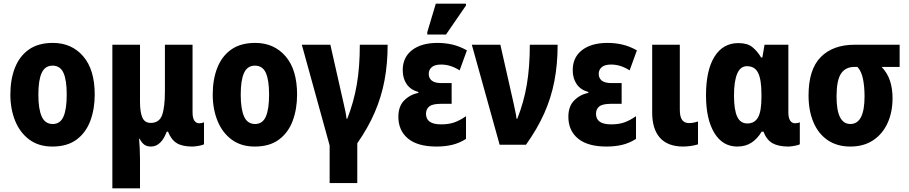

<svg xmlns="http://www.w3.org/2000/svg" viewBox="-20 -796 5000 1056"><path d="M501 -276Q501 -197 477 -132Q453 -67 401.5 -28.5Q350 10 268 10Q193 10 141.5 -28Q90 -66 63.5 -131Q37 -196 37 -276Q37 -360 62.5 -424Q88 -488 139.5 -524Q191 -560 271 -560Q374 -560 437.5 -486.5Q501 -413 501 -276ZM191 -275Q191 -196 209.5 -155Q228 -114 270 -114Q311 -114 329 -154.5Q347 -195 347 -276Q347 -356 329 -395.5Q311 -435 269 -435Q228 -435 209.5 -395.5Q191 -356 191 -275Z M598 240V-550H750V-236Q750 -179 763 -149.5Q776 -120 809 -120Q856 -120 871.5 -163Q887 -206 887 -293V-550H1039V-179Q1039 -147 1049 -132.5Q1059 -118 1075 -118Q1090 -118 1102 -123V-3Q1096 2 1073.5 6Q1051 10 1038 10Q983 10 952.5 -8.5Q922 -27 904 -72H897Q883 -33 861 -11.5Q839 10 810 10Q788 10 773.5 -0.5Q759 -11 748 -33H745Q747 -11 748.5 20Q750 51 750 80V240Z M1614 -276Q1614 -197 1590 -132Q1566 -67 1514.5 -28.5Q1463 10 1381 10Q1306 10 1254.5 -28Q1203 -66 1176.5 -131Q1150 -196 1150 -276Q1150 -360 1175.5 -424Q1201 -488 1252.5 -524Q1304 -560 1384 -560Q1487 -560 1550.5 -486.5Q1614 -413 1614 -276ZM1304 -275Q1304 -196 1322.5 -155Q1341 -114 1383 -114Q1424 -114 1442 -154.5Q1460 -195 1460 -276Q1460 -356 1442 -395.5Q1424 -435 1382 -435Q1341 -435 1322.5 -395.5Q1304 -356 1304 -275Z M1793 211V4L1640 -550H1797L1870 -227Q1875 -206 1879.5 -184Q1884 -162 1886 -143H1890Q1926 -235 1942.5 -331.5Q1959 -428 1959 -550H2112Q2112 -446 2095 -355Q2078 -264 2041.5 -179Q2005 -94 1945 -8V211Z M2381 10Q2277 10 2224 -34Q2171 -78 2171 -154Q2171 -211 2203 -243.5Q2235 -276 2281 -285V-290Q2238 -302 2216.5 -333.5Q2195 -365 2195 -410Q2195 -481 2246.5 -520.5Q2298 -560 2386 -560Q2428 -560 2467.5 -551Q2507 -542 2548 -519L2508 -409Q2481 -426 2456 -433.5Q2431 -441 2406 -441Q2371 -441 2354.5 -426.5Q2338 -412 2338 -390Q2338 -366 2355 -352.5Q2372 -339 2408 -339H2464V-225H2405Q2359 -225 2341 -210.5Q2323 -196 2323 -170Q2323 -112 2406 -112Q2449 -112 2479.5 -123Q2510 -134 2543 -157V-32Q2507 -9 2467.5 0.5Q2428 10 2381 10ZM2330 -606V-619L2377 -776H2543V-766L2433 -606Z M2728 0 2575 -550H2732L2805 -227Q2809 -206 2814 -184Q2819 -162 2821 -143H2825Q2861 -233 2877.5 -330.5Q2894 -428 2894 -550H3047Q3047 -442 3029 -349.5Q3011 -257 2973 -172Q2935 -87 2873 0Z M3316 10Q3212 10 3159 -34Q3106 -78 3106 -154Q3106 -211 3138 -243.5Q3170 -276 3216 -285V-290Q3173 -302 3151.5 -333.5Q3130 -365 3130 -410Q3130 -481 3181.5 -520.5Q3233 -560 3321 -560Q3363 -560 3402.5 -551Q3442 -542 3483 -519L3443 -409Q3416 -426 3391 -433.5Q3366 -441 3341 -441Q3306 -441 3289.5 -426.5Q3273 -412 3273 -390Q3273 -366 3290 -352.5Q3307 -339 3343 -339H3399V-225H3340Q3294 -225 3276 -210.5Q3258 -196 3258 -170Q3258 -112 3341 -112Q3384 -112 3414.5 -123Q3445 -134 3478 -157V-32Q3442 -9 3402.5 0.5Q3363 10 3316 10Z M3735 10Q3651 9 3609 -39Q3567 -87 3567 -177V-550H3719V-193Q3719 -153 3732 -136Q3745 -119 3769 -119Q3793 -119 3819 -128V-2Q3800 4 3778 7Q3756 10 3735 10Z M4035 10Q3954 10 3908.5 -65.5Q3863 -141 3863 -272Q3863 -409 3909.5 -484Q3956 -559 4041 -559Q4091 -559 4118.5 -536.5Q4146 -514 4166 -480H4173L4185 -550H4316V-179Q4316 -147 4326 -132.5Q4336 -118 4352 -118Q4367 -118 4379 -123V-3Q4373 2 4350.5 6Q4328 10 4316 10Q4261 10 4228.5 -8.5Q4196 -27 4179 -72H4169Q4147 -34 4114 -12Q4081 10 4035 10ZM4090 -117Q4130 -117 4149 -150Q4168 -183 4168 -262V-277Q4168 -357 4150 -394.5Q4132 -432 4088 -432Q4052 -432 4034.5 -390.5Q4017 -349 4017 -271Q4017 -192 4034.5 -154.5Q4052 -117 4090 -117Z M4657 10Q4584 10 4532.5 -25Q4481 -60 4454 -123.5Q4427 -187 4427 -271Q4427 -414 4494 -482Q4561 -550 4681 -550H4928V-428H4829Q4861 -394 4875 -351.5Q4889 -309 4889 -255Q4889 -180 4862 -120Q4835 -60 4783 -25Q4731 10 4657 10ZM4657 -114Q4735 -114 4735 -266Q4735 -319 4726.5 -361.5Q4718 -404 4696 -428H4680Q4630 -428 4605.5 -391Q4581 -354 4581 -265Q4581 -114 4657 -114Z"/></svg>

Font: Noto Sans Condensed ExtraBold
Style: Regular
Weight: 800
Width: 3
Designer: Monotype Design Team
Foundry: Monotype Imaging Inc.
Version: Version 2.013; ttfautohint (v1.8.4.7-5d5b)